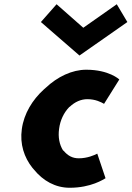

<svg xmlns="http://www.w3.org/2000/svg" viewBox="-20 -864 621 906"><path d="M439 -139C426 -132 392 -117 352 -117C322 -117 300 -129 280 -153H279L277 -155C261 -181 253 -216 259 -257C264 -296 281 -332 306 -358L308 -360H309C333 -383 362 -396 392 -396C431 -396 457 -382 471 -374C495 -412 519 -451 543 -489C543 -489 495 -535 387 -535C320 -535 251 -502 195 -449L187 -442C133 -393 93 -328 83 -255C73 -184 94 -121 133 -72L140 -64C183 -11 241 22 309 22C410 22 469 -18 478 -23ZM173 -760 355 -602 581 -760 531 -844 373 -733 247 -844Z"/></svg>

Font: Hussar Woodtype
Style: SeBdObl
Weight: 900
Foundry: Cannot Into Space Fonts
Version: Version 1.07